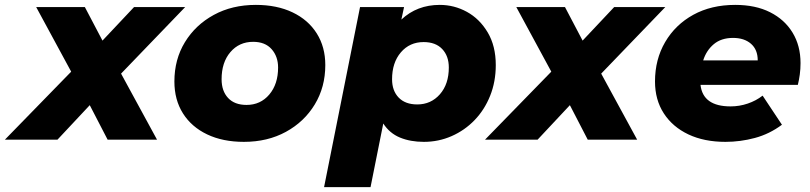

<svg xmlns="http://www.w3.org/2000/svg" viewBox="-76 -571 3312 785"><path d="M-56 0 215 -278 72 -542H271L343 -405L472 -542H681L419 -270L566 0H364L291 -141L159 0Z M921 9Q835 9 771 -21.5Q707 -52 672 -107.5Q637 -163 637 -238Q637 -328 680 -398.5Q723 -469 798 -510Q873 -551 970 -551Q1056 -551 1120 -520.5Q1184 -490 1219 -434.5Q1254 -379 1254 -305Q1254 -215 1211 -144Q1168 -73 1093 -32Q1018 9 921 9ZM932 -142Q989 -142 1025 -184.5Q1061 -227 1061 -295Q1061 -340 1034.5 -370Q1008 -400 959 -400Q902 -400 866 -358Q830 -316 830 -247Q830 -199 856.5 -170.5Q883 -142 932 -142Z M1657 9Q1602 9 1559.5 -8.5Q1517 -26 1491 -66L1439 194H1249L1396 -542H1576L1565 -491Q1629 -551 1722 -551Q1781 -551 1833 -522.5Q1885 -494 1918 -438.5Q1951 -383 1951 -305Q1951 -237 1928 -179.5Q1905 -122 1864.5 -80Q1824 -38 1770.5 -14.5Q1717 9 1657 9ZM1630 -144Q1686 -144 1722.5 -185.5Q1759 -227 1759 -295Q1759 -342 1732 -370.5Q1705 -399 1656 -399Q1599 -399 1563 -357Q1527 -315 1527 -247Q1527 -200 1554 -172Q1581 -144 1630 -144Z M1907 0 2178 -278 2035 -542H2234L2306 -405L2435 -542H2644L2382 -270L2529 0H2327L2254 -141L2122 0Z M2890 9Q2803 9 2738.5 -21.5Q2674 -52 2638 -107.5Q2602 -163 2602 -238Q2602 -328 2643.5 -399Q2685 -470 2758.5 -510.5Q2832 -551 2930 -551Q3013 -551 3072.5 -521Q3132 -491 3164.5 -437.5Q3197 -384 3197 -313Q3197 -289 3194 -266.5Q3191 -244 3186 -224H2788Q2798 -136 2911 -136Q2947 -136 2981 -147.5Q3015 -159 3042 -180L3121 -61Q3070 -23 3010.5 -7Q2951 9 2890 9ZM2799 -324H3022Q3022 -368 2994.5 -392Q2967 -416 2921 -416Q2873 -416 2842.5 -390.5Q2812 -365 2799 -324Z"/></svg>

Font: Montserrat ExtraBold
Style: Italic
Weight: 800
Italic angle: -11.3°
Designer: Julieta Ulanovsky
Foundry: Julieta Ulanovsky
Version: Version 9.000; ttfautohint (v1.8.4.7-5d5b)